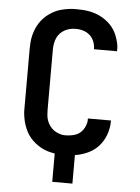

<svg xmlns="http://www.w3.org/2000/svg" viewBox="-59 -789 719 986"><g transform="rotate(5 300.0 -296.0)"><path d="M248 151V5Q230 2 212.5 -3Q195 -8 178.5 -17Q162 -26 147.5 -37.5Q133 -49 121 -63Q109 -77 100.5 -93.5Q92 -110 86 -127.5Q80 -145 76.5 -166.5Q73 -188 73 -200V-520Q73 -537 74.5 -554.5Q76 -572 80 -588.5Q84 -605 90.5 -621Q97 -637 106 -651.5Q115 -666 127 -679Q139 -692 153 -702Q167 -712 182.5 -720Q198 -728 214.5 -732.5Q231 -737 250.5 -740Q270 -743 282 -743H297Q313 -743 329 -742Q345 -741 360.5 -738Q376 -735 391.5 -730Q407 -725 421 -717.5Q435 -710 448 -700.5Q461 -691 472 -679.5Q483 -668 491.5 -654.5Q500 -641 506 -626Q512 -611 516.5 -593Q521 -575 521 -564V-546H402V-548Q402 -560 399 -572.5Q396 -585 390 -596Q384 -607 375 -615.5Q366 -624 355 -630Q344 -636 329.5 -639Q315 -642 307 -642H297Q283 -642 269 -638.5Q255 -635 242.5 -628Q230 -621 220 -610.5Q210 -600 204 -587Q198 -574 195 -557.5Q192 -541 192 -532V-215Q192 -201 193.5 -186.5Q195 -172 200 -158.5Q205 -145 213.5 -133.5Q222 -122 233 -113.5Q244 -105 260 -99Q276 -93 286 -93H297Q309 -93 321.5 -95Q334 -97 346 -101Q358 -105 368 -113Q378 -121 385 -131Q392 -141 397 -155Q402 -169 402 -177V-189H521V-185Q521 -150 509 -116.5Q497 -83 474 -57Q451 -31 418.5 -16Q386 -1 352 4V151Z"/></g></svg>

Font: R Plex Mono
Style: Bold
Weight: 700
Monospace: yes
Designer: Belleve Invis
Foundry: Belleve Invis
Version: Version 31.8.0